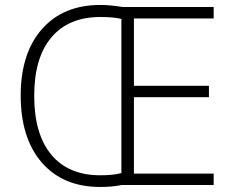

<svg xmlns="http://www.w3.org/2000/svg" viewBox="-20 -742 938 770"><path d="M63 -358.9Q63 -528.3 148.2 -625.2Q233.4 -722.2 382.8 -722.2Q420.9 -722.2 472.2 -713.9H836.9V-668H517.1V-397.9H817.9V-352.1H517.1V-45.9H836.9V0H467.8Q430.7 7.8 381.8 7.8Q232.9 7.8 147.9 -89.8Q63 -187.5 63 -358.9ZM117.2 -357.9Q117.2 -204.1 185.8 -121.6Q254.4 -39.1 381.8 -39.1Q435.1 -39.1 466.8 -47.9V-666Q436.5 -673.8 382.8 -673.8Q254.9 -673.8 186 -592Q117.2 -510.3 117.2 -357.9Z"/></svg>

Font: Open Sans Light
Style: Regular
Weight: 300
Foundry: Ascender Corporation
Version: Version 1.10